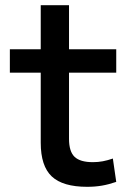

<svg xmlns="http://www.w3.org/2000/svg" viewBox="-20 -710 518 740"><path d="M316 10Q222 10 179.5 -30Q137 -70 137 -160V-430H18V-520H137V-690H246V-520H428V-430H246V-175Q246 -126 267.5 -105.5Q289 -85 338 -85Q358 -85 376.5 -88.5Q395 -92 415 -99L428 -9Q399 1 372.5 5.5Q346 10 316 10Z"/></svg>

Font: M PLUS 2 Medium
Style: Regular
Weight: 500
Designer: Coji Morishita
Foundry: UNDERFOREST DESIGN
Version: Version 1.001